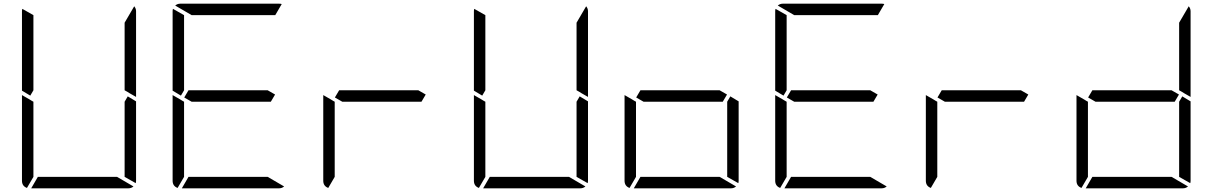

<svg xmlns="http://www.w3.org/2000/svg" viewBox="-20 -1020 6568 1040"><path d="M161 -735V-531L144 -502L99 -529V-959Q99 -968 101 -972L161 -938ZM672 -498 717 -471V-41Q717 -32 715 -28L655 -62V-265V-469ZM717 -959V-500V-495L682 -515L671 -522L655 -531V-735V-897L707 -986Q717 -974 717 -959ZM614 -62 703 -10Q691 0 676 0H408H149L185 -62H408ZM126 -2Q99 -12 99 -41V-500V-505L139 -482L152 -474L161 -469V-265V-62Z M977 -735V-531L960 -502L915 -529V-959Q915 -968 917 -972L977 -938ZM1447 -469H1224H1018L978 -492L1001 -531H1224H1430L1470 -508ZM1018 -938 929 -990Q941 -1000 956 -1000H1224H1492Q1502 -1000 1506 -998L1471 -938H1224ZM1430 -62 1519 -10Q1507 0 1492 0H1224H965L1001 -62H1224ZM942 -2Q915 -12 915 -41V-500V-505L955 -482L968 -474L977 -469V-265V-62Z M2263 -469H2040H1834L1794 -492L1817 -531H2040H2246L2286 -508ZM1758 -2Q1731 -12 1731 -41V-500V-505L1771 -482L1784 -474L1793 -469V-265V-62Z M2609 -735V-531L2592 -502L2547 -529V-959Q2547 -968 2549 -972L2609 -938ZM3120 -498 3165 -471V-41Q3165 -32 3163 -28L3103 -62V-265V-469ZM3165 -959V-500V-495L3130 -515L3119 -522L3103 -531V-735V-897L3155 -986Q3165 -974 3165 -959ZM3062 -62 3151 -10Q3139 0 3124 0H2856H2597L2633 -62H2856ZM2574 -2Q2547 -12 2547 -41V-500V-505L2587 -482L2600 -474L2609 -469V-265V-62Z M3936 -498 3981 -471V-41Q3981 -32 3979 -28L3919 -62V-265V-469ZM3895 -469H3672H3466L3426 -492L3449 -531H3672H3878L3918 -508ZM3878 -62 3967 -10Q3955 0 3940 0H3672H3413L3449 -62H3672ZM3390 -2Q3363 -12 3363 -41V-500V-505L3403 -482L3416 -474L3425 -469V-265V-62Z M4241 -735V-531L4224 -502L4179 -529V-959Q4179 -968 4181 -972L4241 -938ZM4711 -469H4488H4282L4242 -492L4265 -531H4488H4694L4734 -508ZM4282 -938 4193 -990Q4205 -1000 4220 -1000H4488H4756Q4766 -1000 4770 -998L4735 -938H4488ZM4694 -62 4783 -10Q4771 0 4756 0H4488H4229L4265 -62H4488ZM4206 -2Q4179 -12 4179 -41V-500V-505L4219 -482L4232 -474L4241 -469V-265V-62Z M5527 -469H5304H5098L5058 -492L5081 -531H5304H5510L5550 -508ZM5022 -2Q4995 -12 4995 -41V-500V-505L5035 -482L5048 -474L5057 -469V-265V-62Z M6384 -498 6429 -471V-41Q6429 -32 6427 -28L6367 -62V-265V-469ZM6429 -959V-500V-495L6394 -515L6383 -522L6367 -531V-735V-897L6419 -986Q6429 -974 6429 -959ZM6343 -469H6120H5914L5874 -492L5897 -531H6120H6326L6366 -508ZM6326 -62 6415 -10Q6403 0 6388 0H6120H5861L5897 -62H6120ZM5838 -2Q5811 -12 5811 -41V-500V-505L5851 -482L5864 -474L5873 -469V-265V-62Z"/></svg>

Font: DSEG7 Modern
Style: Light
Weight: 300
Designer: Keshikan(Twitter:@keshinomi_88pro)
Version: Version 0.46